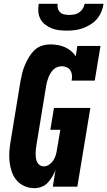

<svg xmlns="http://www.w3.org/2000/svg" viewBox="-20 -975 561 1003"><path d="M160 8Q132 8 107.5 -3Q83 -14 66.5 -33.5Q50 -53 41.5 -78Q33 -103 30 -129.5Q27 -156 29 -184Q31 -212 36 -240L86 -545Q90 -567 95 -589Q100 -611 109 -632.5Q118 -654 130 -674.5Q142 -695 159 -712Q176 -729 198.5 -736Q221 -743 244 -743Q263 -743 282.5 -739.5Q302 -736 319 -728.5Q336 -721 350.5 -709Q365 -697 376 -681L384 -735H505L475 -554H354Q357 -568 356 -581.5Q355 -595 348.5 -606Q342 -617 329.5 -623Q317 -629 304 -629Q292 -629 280.5 -625Q269 -621 260 -612.5Q251 -604 244.5 -593.5Q238 -583 233.5 -571.5Q229 -560 226 -548.5Q223 -537 221 -526L171 -221Q169 -209 167.5 -197.5Q166 -186 166 -174Q166 -162 167.5 -150.5Q169 -139 173.5 -129Q178 -119 187.5 -112.5Q197 -106 208 -106Q223 -106 236 -114.5Q249 -123 257.5 -135.5Q266 -148 270.5 -162Q275 -176 277 -190L295 -297H243L262 -411H452L384 0H256L270 -87Q263 -69 253 -52Q243 -35 229.5 -20.5Q216 -6 197 1Q178 8 160 8ZM329 -815Q308 -815 287.5 -817.5Q267 -820 249 -827.5Q231 -835 215.5 -847Q200 -859 191 -876Q182 -893 180.5 -913.5Q179 -934 182 -955H281Q279 -942 282.5 -930Q286 -918 295 -910Q304 -902 316.5 -899.5Q329 -897 342 -897Q355 -897 368.5 -899.5Q382 -902 393.5 -910Q405 -918 412.5 -930Q420 -942 422 -955H521Q518 -934 509.5 -913.5Q501 -893 486.5 -876Q472 -859 452.5 -847Q433 -835 412.5 -827.5Q392 -820 371 -817.5Q350 -815 329 -815Z"/></svg>

Font: Iosevka Slab Heavy
Style: Italic
Weight: 900
Italic angle: -9°
Monospace: yes
Designer: Belleve Invis
Foundry: Belleve Invis
Version: Version 11.1.0; ttfautohint (v1.8.3)